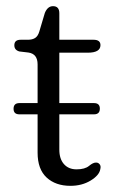

<svg xmlns="http://www.w3.org/2000/svg" viewBox="-20 -596 382 623"><path d="M24 -243Q24 -261.5 43 -261.5H102V-387Q102 -421 72.5 -425.5L43 -429Q26.5 -433.5 26.5 -449Q26.5 -467 47 -467H70.5Q85 -467 94 -472.8Q103 -478.5 107.5 -493.5L125.5 -554Q134.5 -576 152 -576Q172.5 -576 172.5 -553V-467H283.5Q306 -467 306 -449.5Q306 -425 264.5 -425H172.5V-261.5H285Q304 -261.5 304 -243.5Q304 -225 285 -225H172.5V-110.5Q172.5 -80.5 187.5 -63.5Q202.5 -46.5 228.5 -46.5Q255.5 -46.5 269 -57.8Q282.5 -69 292 -68.5Q299 -68.5 303.5 -62.8Q308 -57 305.5 -47.5Q302.5 -27.5 274.2 -10.2Q246 7 208.5 7Q160.5 7 131.2 -20Q102 -47 102 -100.5V-225H43Q24 -225 24 -243Z"/></svg>

Font: Fraunces 9pt SuperSoft Light
Style: Regular
Weight: 300
Version: Version 1.000;[b76b70a41]